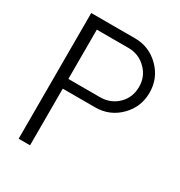

<svg xmlns="http://www.w3.org/2000/svg" viewBox="-176 -871 928 992"><g transform="rotate(30 288.0 -375.0)"><path d="M341 -750Q426 -750 486.5 -690Q547 -630 547 -544Q547 -458 487 -398Q427 -338 341 -338H148V0H80V-750ZM337 -396Q399 -396 442 -437.5Q485 -479 485 -543Q485 -605 441.5 -647.5Q398 -690 337 -690H148V-396Z"/></g></svg>

Font: Orkney Light
Style: Regular
Weight: 300
Designer: Samuel Oakes and Alfredo Marco Pradil
Foundry: Alfredo Marco Pradil
Version: 1.0; ttfautohint (v1.5)